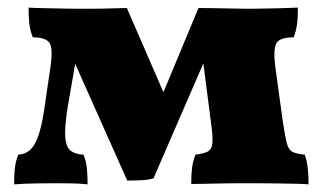

<svg xmlns="http://www.w3.org/2000/svg" viewBox="-20 -481 845 504"><path d="M314 -7 158 -357H185L158 -202Q149 -146 151.5 -119.5Q154 -93 166.5 -84.5Q179 -76 199 -75Q206 -59 208 -39.5Q210 -20 210 3Q194 1 172.5 0.5Q151 0 127 0Q103 0 72.5 0.5Q42 1 17 3Q17 -20 19 -39Q21 -58 28 -75Q47 -76 60 -88.5Q73 -101 81.5 -127Q90 -153 96 -193L112 -302Q120 -355 109.5 -369Q99 -383 66 -383Q59 -401 57 -419Q55 -437 55 -461Q70 -460 96.5 -459.5Q123 -459 149 -458.5Q175 -458 188 -458Q198 -458 216.5 -458Q235 -458 255.5 -458.5Q276 -459 292 -459.5Q308 -460 313 -460L432 -186H387L501 -460Q517 -460 543.5 -459.5Q570 -459 595.5 -458.5Q621 -458 634 -458Q648 -458 670.5 -458.5Q693 -459 718 -459.5Q743 -460 762 -461Q762 -433 759.5 -416Q757 -399 751 -383Q712 -383 704.5 -365.5Q697 -348 703 -303L722 -165Q728 -125 732.5 -106.5Q737 -88 747.5 -82.5Q758 -77 780 -75Q786 -58 788 -39Q790 -20 790 3Q785 2 762 1.5Q739 1 709 0.5Q679 0 652 0Q625 0 613 0Q590 0 563 0.5Q536 1 514 1.5Q492 2 482 2Q482 -23 484 -39.5Q486 -56 493 -75Q516 -78 526 -83.5Q536 -89 537.5 -106Q539 -123 534 -158L509 -352H530L383 -13Q372 -9 351 -8Q330 -7 314 -7Z"/></svg>

Font: Vollkorn Black
Style: Regular
Weight: 900
Designer: Friedrich Althausen
Foundry: Friedrich Althausen
Version: Version 5.000